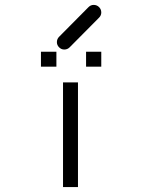

<svg xmlns="http://www.w3.org/2000/svg" viewBox="-20 -812 580 783"><path d="M212 -640Q212 -653 221 -662L341 -783Q350 -792 362 -792Q375 -792 384 -783Q393 -774 393 -761Q393 -749 384 -740L264 -619Q255 -610 242 -610Q230 -610 221 -619Q212 -628 212 -640ZM147 -601H210V-540H147ZM331 -601H393V-540H331ZM237 -476H298V-49H237Z"/></svg>

Font: 3270 Nerd Font Mono
Style: Regular
Weight: 400
Monospace: yes
Version: Version 3.0.1;Nerd Fonts 3.0.0